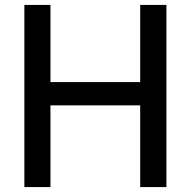

<svg xmlns="http://www.w3.org/2000/svg" viewBox="-20 -760 775 780"><path d="M79 0V-740H185V-426.5H549.5V-740H656V0H549.5V-332H185V0Z"/></svg>

Font: Encode Sans Condensed Thin Medium
Style: Regular
Weight: 500
Version: Version 3.002